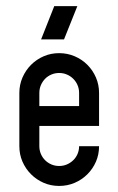

<svg xmlns="http://www.w3.org/2000/svg" viewBox="-20 -614 391 634"><path d="M175.3 -438.5Q202.6 -438.5 226.6 -428.2Q250.5 -418 268.6 -399.9Q286.6 -381.8 296.9 -357.9Q307.1 -334 307.1 -307.1V-198.2H109.9V-131.3Q109.9 -117.7 115 -105.7Q120.1 -93.8 128.9 -85Q137.7 -76.2 149.7 -71Q161.6 -65.9 175.3 -65.9Q189 -65.9 200.9 -71Q212.9 -76.2 221.9 -85Q231 -93.8 236.1 -105.7Q241.2 -117.7 241.2 -131.3H307.1Q307.1 -104 296.9 -80.3Q286.6 -56.6 268.6 -38.6Q250.5 -20.5 226.6 -10.3Q202.6 0 175.3 0Q147.9 0 124.3 -10.3Q100.6 -20.5 82.5 -38.6Q64.5 -56.6 54.2 -80.3Q43.9 -104 43.9 -131.3V-307.1Q43.9 -334 54.2 -357.9Q64.5 -381.8 82.5 -399.9Q100.6 -418 124.3 -428.2Q147.9 -438.5 175.3 -438.5ZM109.9 -263.7H241.2V-307.1Q241.2 -320.8 236.1 -332.8Q231 -344.7 221.9 -353.8Q212.9 -362.8 200.9 -367.9Q189 -373 175.3 -373Q161.6 -373 149.7 -367.9Q137.7 -362.8 128.9 -353.8Q120.1 -344.7 115 -332.8Q109.9 -320.8 109.9 -307.1ZM159.2 -593.8H235.4L191.4 -483.9H115.7Z"/></svg>

Font: Aeronef
Style: Regular
Weight: 400
Designer: Peter Wiegel - CAT-Fonts Germany
Foundry: CAT-Fonts, Peter Wiegel
Version: Version 0.002